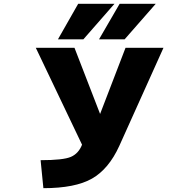

<svg xmlns="http://www.w3.org/2000/svg" viewBox="-20 -986 1040 1018"><path d="M210 11.7 195.3 -136.7Q315.4 -136.7 356 -154.3Q396.5 -171.9 415 -218.8L169.9 -732.4H375L510.7 -381.8L645.5 -732.4H846.7L612.3 -211.9Q556.6 -89.8 467.8 -39.1Q378.9 11.7 210 11.7ZM394.5 -965.8H586.9L421.9 -777.3H287.1ZM614.3 -965.8H805.7L640.6 -777.3H504.9Z"/></svg>

Font: GenEi Gothic M Heavy
Style: Regular
Weight: 800
Designer: o_tamon (Modified); [Source Han Sans]
Ryoko NISHIZUKA  (kana & ideographs); Paul D. Hunt (Latin, Greek & Cyrillic); Wenl
Version: Version 1.1a;Original Version 1.004